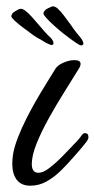

<svg xmlns="http://www.w3.org/2000/svg" viewBox="-20 -585 301 610"><path d="M76 5Q48 5 33.5 -13.5Q19 -32 19 -65Q19 -80 22 -98Q26 -120 37.5 -149.5Q49 -179 64 -208.5Q79 -238 91 -259Q99 -273 110 -291.5Q121 -310 131 -326L154 -363Q161 -377 180.5 -385.5Q200 -394 216 -394Q236 -394 236 -382Q236 -375 230 -366Q211 -335 185.5 -294.5Q160 -254 136 -211Q112 -168 96.5 -129.5Q81 -91 81 -64Q81 -36 102 -36Q117 -36 136.5 -51Q156 -66 175 -85Q194 -104 204 -115L224 -136Q229 -141 233 -146.5Q237 -152 241 -157Q245 -162 250 -162Q261 -162 261 -149Q261 -144 256 -136Q245 -122 234 -109Q223 -96 211 -83Q194 -63 173 -42.5Q152 -22 128 -8.5Q104 5 76 5ZM237 -441Q235 -441 231 -443L220 -450L203 -462Q196 -467 182 -478Q168 -489 153 -502.5Q138 -516 128 -527Q118 -538 118 -542Q119 -552 132 -558.5Q145 -565 149 -565Q158 -563 163 -558Q173 -549 183.5 -535Q194 -521 205 -506Q213 -494 221.5 -483Q230 -472 237 -464Q245 -453 245 -446Q243 -440 237 -441ZM144 -442Q142 -442 137 -444L126 -449L108 -460Q100 -463 85.5 -473.5Q71 -484 55 -496Q39 -508 27.5 -518.5Q16 -529 16 -533Q16 -542 28.5 -549.5Q41 -557 45 -557Q53 -557 59 -552Q70 -544 81.5 -531Q93 -518 105 -504Q114 -493 123.5 -482.5Q133 -472 141 -465Q150 -455 150 -448Q150 -442 144 -442Z"/></svg>

Font: Birthstone Bounce Medium
Style: Regular
Weight: 500
Designer: Robert E. Leuschke
Foundry: Rob Leuschke
Version: Version 1.010; ttfautohint (v1.8.3)